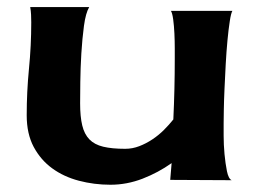

<svg xmlns="http://www.w3.org/2000/svg" viewBox="-20 -506 710 537"><path d="M605.5 -161.1Q605.5 -151.4 605.5 -126.5Q605.5 -101.6 607.9 -75.2Q610.4 -48.8 614.7 -27.3Q619.1 -5.9 627.9 -2L456.1 -2.9L460 -49.8Q422.9 -23.4 378.9 -6.3Q335 10.7 289.1 10.7Q243.2 10.7 200.7 -0.5Q158.2 -11.7 126 -35.2Q93.8 -58.6 74.2 -95.2Q54.7 -131.8 54.7 -183.6Q54.7 -249 61 -313.5Q67.4 -377.9 67.4 -443.4Q67.4 -454.1 66.9 -464.8Q66.4 -475.6 64.5 -486.3H229.5Q219.7 -469.7 214.8 -433.6Q210 -397.5 207.5 -356.4Q205.1 -315.4 204.6 -276.9Q204.1 -238.3 204.1 -216.8Q204.1 -179.7 210 -155.3Q215.8 -130.9 230 -116.2Q244.1 -101.6 268.6 -95.7Q293 -89.8 330.1 -89.8Q350.6 -89.8 369.6 -97.2Q388.7 -104.5 406.2 -116.2Q423.8 -127.9 438.5 -142.6Q453.1 -157.2 464.8 -171.9Q466.8 -214.8 467.8 -256.8Q468.8 -298.8 468.8 -341.8Q468.8 -350.6 468.8 -370.6Q468.8 -390.6 467.8 -412.1Q466.8 -433.6 464.4 -451.7Q461.9 -469.7 458 -475.6H629.9Q626 -468.8 622.6 -446.3Q619.1 -423.8 616.2 -393.1Q613.3 -362.3 611.3 -326.2Q609.4 -290 607.9 -257.3Q606.4 -224.6 606 -198.7Q605.5 -172.9 605.5 -161.1Z"/></svg>

Font: Cherry Cream Soda
Style: Regular
Weight: 400
Designer: Font Diner, Inc
Foundry: Font Diner, Inc
Version: Version 1.000